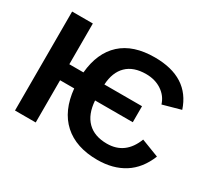

<svg xmlns="http://www.w3.org/2000/svg" viewBox="-139 -922 1254 1156"><g transform="rotate(30 488.0 -344.0)"><path d="M945.8 -187Q905.8 -87.4 828.9 -38.8Q752 9.8 643.6 9.8Q495.6 9.8 409.4 -68.1Q323.2 -146 309.1 -293.5H210.9V0H66.9V-688H210.9V-404.8H309.1Q322.3 -546.9 405.3 -622.6Q488.3 -698.2 637.2 -698.2Q874 -698.2 937 -506.8L812.5 -472.2Q796.4 -523.9 750.5 -554.4Q704.6 -585 641.6 -585Q554.7 -585 507.1 -538.3Q459.5 -491.7 454.6 -404.8H716.3V-293.5H454.1Q460.4 -200.7 509.3 -152.1Q558.1 -103.5 645 -103.5Q772.5 -103.5 822.8 -234.4Z"/></g></svg>

Font: Arimo
Style: Bold
Weight: 700
Designer: Steve Matteson
Foundry: Monotype Imaging Inc.
Version: Version 1.33